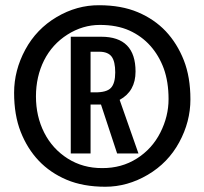

<svg xmlns="http://www.w3.org/2000/svg" viewBox="-20 -711 786 738"><path d="M344.2 -356Q389.6 -355.5 406.2 -373Q422.9 -390.6 422.9 -432.6Q422.9 -474.6 409.2 -493.2Q395.5 -511.7 362.8 -512.2H328.1V-356ZM328.1 -309.1V-121.1H252V-569.8H369.1Q501 -569.8 501 -436Q501 -360.4 439.9 -327.1L512.2 -121.1H430.2L368.2 -309.1ZM360.8 -690.9Q446.3 -690.9 509.8 -664.1Q573.2 -637.2 617.2 -590.8Q661.1 -543.9 686.5 -479.5Q711.9 -415 711.9 -329.1Q711.9 -243.2 668.9 -164.1Q626 -85 547.9 -39.1Q469.7 6.8 384.8 6.8Q299.8 6.8 236.3 -20Q172.9 -46.9 128.9 -93.3Q85 -139.6 59.6 -204.1Q34.2 -268.6 34.2 -354.5Q34.2 -440.4 77.1 -520Q120.1 -599.6 197.8 -645.5Q275.4 -691.4 360.8 -690.9ZM363.8 -615.2Q297.9 -615.2 239.3 -578.1Q180.7 -541 149.4 -479Q118.2 -416.5 118.2 -340.3Q118.2 -263.7 149.9 -201.2Q181.6 -138.7 240.2 -101.6Q298.8 -64.5 373 -64.9Q447.3 -64.5 505.9 -101.6Q564.5 -138.7 596.2 -201.2Q627.9 -263.7 627.9 -330.1Q627.9 -396.5 609.4 -447.8Q590.8 -498 557.6 -535.2Q524.4 -572.3 477.1 -593.8Q429.2 -615.2 363.8 -615.2Z"/></svg>

Font: Oswald
Style: Book
Weight: 400
Designer: vernon adams
Foundry: vernon adams
Version: Version 1.000